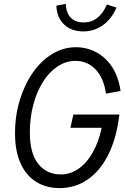

<svg xmlns="http://www.w3.org/2000/svg" viewBox="-20 -953 640 984"><path d="M285 11Q217 11 165.5 -21Q114 -53 85.5 -115.5Q57 -178 57 -270Q57 -361 81.5 -440.5Q106 -520 148.5 -581Q191 -642 248 -676.5Q305 -711 369 -711Q425 -711 473 -685.5Q521 -660 554 -610.5Q587 -561 598 -487L523 -473Q512 -553 470 -597Q428 -641 367 -641Q318 -641 275 -612.5Q232 -584 200.5 -534Q169 -484 151 -417.5Q133 -351 133 -274Q133 -166 176.5 -112.5Q220 -59 291 -59Q341 -59 383 -88.5Q425 -118 455.5 -172Q486 -226 501 -298H341L356 -366H592L588 -339Q572 -230 530.5 -151.5Q489 -73 426.5 -31Q364 11 285 11ZM407 -792Q346 -792 308.5 -827.5Q271 -863 269 -924L317 -933Q319 -887 342.5 -862.5Q366 -838 409 -838Q488 -838 528 -930L577 -914Q552 -856 507.5 -824Q463 -792 407 -792Z"/></svg>

Font: Red Hat Mono
Style: Italic
Weight: 300
Italic angle: -12°
Monospace: yes
Designer: Pentagram, MCKL
Foundry: Pentagram, MCKL
Version: Version 1.023